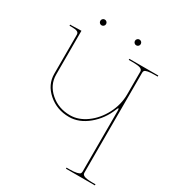

<svg xmlns="http://www.w3.org/2000/svg" viewBox="-206 -1020 1063 1150"><g transform="rotate(30 325.0 -445.0)"><path d="M15.1 -752.4V-759.8H27.3L92.3 -761.7V-459Q92.3 -388.2 148.7 -338.6Q205.1 -289.1 285.2 -289.1Q343.3 -289.1 397.7 -328.4Q452.1 -367.7 486.1 -432.9Q520 -498 520 -568.8V-726.6Q520 -739.7 505.4 -746.1Q490.7 -752.4 444.8 -752.4H424.8V-759.8H625V-752.4H607.4Q575.7 -752.4 558.8 -749Q542 -745.6 537.4 -740.5Q532.7 -735.4 532.7 -726.6V-35.2Q532.7 -28.8 534.9 -24.4Q537.1 -20 544.2 -15.9Q551.3 -11.7 567.1 -9.5Q583 -7.3 607.4 -7.3H625V0H424.8V-7.3H444.8Q477.1 -7.3 494.4 -11.5Q511.7 -15.6 515.9 -21Q520 -26.4 520 -35.2V-454.6Q520 -470.2 516.6 -470.2Q513.2 -470.2 508.3 -457.5Q478 -379.9 416 -328.6Q354 -277.3 285.2 -277.3Q200.7 -277.3 140.4 -330.1Q80.1 -382.8 80.1 -457.5V-727.5Q80.1 -741.2 68.4 -746.8Q56.6 -752.4 27.3 -752.4ZM166 -856Q160.2 -861.8 160.2 -870.1Q160.2 -878.4 166 -884.3Q171.9 -890.1 180.2 -890.1Q188.5 -890.1 194.3 -884.3Q200.2 -878.4 200.2 -870.1Q200.2 -861.8 194.3 -856Q188.5 -850.1 180.2 -850.1Q171.9 -850.1 166 -856ZM405.8 -856Q399.9 -861.8 399.9 -870.1Q399.9 -878.4 405.8 -884.3Q411.6 -890.1 419.9 -890.1Q428.2 -890.1 434.1 -884.3Q439.9 -878.4 439.9 -870.1Q439.9 -861.8 434.1 -856Q428.2 -850.1 419.9 -850.1Q411.6 -850.1 405.8 -856Z"/></g></svg>

Font: Znikomit
Style: Regular
Weight: 100
Designer: gluk
Foundry: gluk
Version: Version 0.53